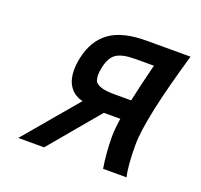

<svg xmlns="http://www.w3.org/2000/svg" viewBox="-96 -619 760 727"><g transform="rotate(20 284.0 -256.0)"><path d="M399.4 -279.8Q413.6 -346.2 436 -434.6L434.6 -432.6H360.4Q309.6 -432.6 285.6 -417.2Q261.7 -401.9 252.4 -358.4Q248.5 -339.8 248.5 -326.7Q248.5 -317.4 252 -306.2Q255.4 -294.9 274.2 -287.4Q293 -279.8 332 -279.8ZM384.8 -200.2H318.4L150.4 0H46.4L227.5 -214.4Q185.5 -223.6 167 -261.7Q156.7 -284.2 156.7 -314.5Q156.7 -336.9 162.1 -363.3Q178.2 -438.5 229.2 -475.3Q280.3 -512.2 376.5 -512.2H554.2Q472.2 -232.4 472.2 -127.4Q472.2 -40.5 482.9 0H388.2Q378.4 -58.1 377.9 -126Q377.9 -154.3 384.8 -200.2Z"/></g></svg>

Font: Cadman
Style: Italic
Weight: 400
Italic angle: -12°
Designer: Paul James MIller
Foundry: High-Logic / Made with FontCreator
Version: Version 2.114;March 28, 2021;FontCreator 13.0.0.2683 64-bit